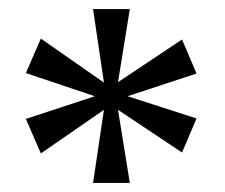

<svg xmlns="http://www.w3.org/2000/svg" viewBox="-20 -780 495 423"><path d="M185 -377H266L240 -538L381 -444L413 -519L261 -568L413 -618L381 -693L240 -599L266 -760H185L209 -598L70 -695L37 -619L189 -568L37 -518L70 -442L209 -538Z"/></svg>

Font: Noto Serif Ethiopic SemiCondensed
Style: Regular
Weight: 400
Width: 4
Designer: Monotype Design Team
Foundry: Monotype Imaging Inc.
Version: Version 2.102